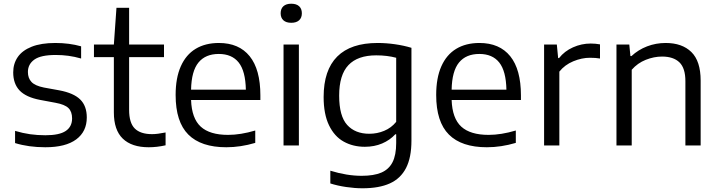

<svg xmlns="http://www.w3.org/2000/svg" viewBox="-20 -782 3860 1032"><path d="M61 -13V-78.5Q103 -66 142.2 -60.5Q181.5 -55 224 -55Q299 -55 333.2 -78Q367.5 -101 367.5 -145.5Q367.5 -182 347.8 -201.2Q328 -220.5 278.5 -229.5L195.5 -245Q119.5 -259.5 85.2 -295.8Q51 -332 51 -393Q51 -440 75.5 -475.5Q100 -511 150.5 -531Q201 -551 277.5 -551Q352.5 -551 416 -533V-467.5Q381 -477.5 348 -482Q315 -486.5 279 -486.5Q199.5 -486.5 164.8 -461.8Q130 -437 130 -395Q130 -362 149.2 -341.5Q168.5 -321 216 -311.5L298.5 -296.5Q376 -282 411.2 -247.2Q446.5 -212.5 446.5 -150.5Q446.5 -75 389.8 -32.8Q333 9.5 223.5 9.5Q133.5 9.5 61 -13Z M870 -70V-1Q823.5 9.5 779.5 9.5Q688 9.5 640 -36.8Q592 -83 592 -178V-475H485V-542.5H592L606 -740H674V-542.5H861.5V-475H674V-191.5Q674 -121.5 704.5 -91.2Q735 -61 797.5 -61Q826 -61 870 -70Z M1379.5 -244.5H1007Q1010.5 -145.5 1059 -101.2Q1107.5 -57 1206 -57Q1273 -57 1352 -80.5V-14Q1273 9.5 1196.5 9.5Q1060.5 9.5 992.2 -58.8Q924 -127 924 -271.5Q924 -363 951.8 -425.5Q979.5 -488 1031.5 -519.5Q1083.5 -551 1156.5 -551Q1264.5 -551 1322 -479.8Q1379.5 -408.5 1379.5 -269.5ZM1007 -300H1301.5Q1299.5 -400 1263 -446Q1226.5 -492 1156 -492Q1084.5 -492 1046.8 -446Q1009 -400 1007 -300Z M1504 0V-542.5H1586.5V0ZM1488.5 -710.5Q1488.5 -735 1503.2 -748.5Q1518 -762 1545.5 -762Q1573 -762 1587.8 -748.5Q1602.5 -735 1602.5 -710.5Q1602.5 -686.5 1587.8 -673Q1573 -659.5 1545.5 -659.5Q1518 -659.5 1503.2 -673Q1488.5 -686.5 1488.5 -710.5Z M1755.5 204V135.5Q1844.5 163 1924 163Q1989 163 2029.5 145.8Q2070 128.5 2089.8 90Q2109.5 51.5 2109.5 -13V-60.5H2105Q2075.5 -28.5 2033.8 -10.8Q1992 7 1941 7Q1877.5 7 1827.5 -20.8Q1777.5 -48.5 1748.5 -108.5Q1719.5 -168.5 1719.5 -260.5Q1719.5 -405 1792.5 -478Q1865.5 -551 2009.5 -551Q2056 -551 2103 -544.2Q2150 -537.5 2191.5 -525V-26Q2191.5 64.5 2162.5 121Q2133.5 177.5 2075.5 203.8Q2017.5 230 1928.5 230Q1887 230 1840.8 223.2Q1794.5 216.5 1755.5 204ZM2109.5 -127V-471.5Q2061 -484.5 2002 -484.5Q1902.5 -484.5 1852.8 -432Q1803 -379.5 1803 -268Q1803 -158 1846 -110.5Q1889 -63 1965 -63Q2007 -63 2045 -78.8Q2083 -94.5 2109.5 -127Z M2780 -244.5H2407.5Q2411 -145.5 2459.5 -101.2Q2508 -57 2606.5 -57Q2673.5 -57 2752.5 -80.5V-14Q2673.5 9.5 2597 9.5Q2461 9.5 2392.8 -58.8Q2324.5 -127 2324.5 -271.5Q2324.5 -363 2352.2 -425.5Q2380 -488 2432 -519.5Q2484 -551 2557 -551Q2665 -551 2722.5 -479.8Q2780 -408.5 2780 -269.5ZM2407.5 -300H2702Q2700 -400 2663.5 -446Q2627 -492 2556.5 -492Q2485 -492 2447.2 -446Q2409.5 -400 2407.5 -300Z M2904.5 -542.5H2973L2980 -470H2985Q3014 -507 3059.8 -527.5Q3105.5 -548 3155 -548Q3180.5 -548 3205 -543.5V-467.5Q3182.5 -471.5 3151 -471.5Q3107 -471.5 3061.2 -452.5Q3015.5 -433.5 2986.5 -397V0H2904.5Z M3293.5 -542.5H3362.5L3368.5 -480.5H3374Q3410.5 -514.5 3458 -532.8Q3505.5 -551 3558 -551Q3646.5 -551 3696.2 -502.2Q3746 -453.5 3746 -348.5V0H3664V-345.5Q3664 -416 3631.8 -447Q3599.5 -478 3538.5 -478Q3495 -478 3451 -460.5Q3407 -443 3375.5 -407V0H3293.5Z"/></svg>

Font: Encode Sans Semi Expanded
Style: Regular
Weight: 400
Width: 6
Designer: Multiple Designers
Foundry: Impallari Type
Version: Version 2.000